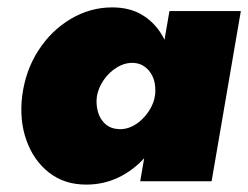

<svg xmlns="http://www.w3.org/2000/svg" viewBox="-20 -490 671 519"><path d="M438 -460 359 0H552L631 -460ZM40 -231Q32 -165 51.5 -110.5Q71 -56 112.5 -23.5Q154 9 213 9Q259 9 298.5 -9.5Q338 -28 368.5 -61Q399 -94 419 -137.5Q439 -181 445 -230Q451 -277 444 -320.5Q437 -364 416.5 -397.5Q396 -431 363 -450.5Q330 -470 283 -470Q224 -470 171.5 -439Q119 -408 84 -354Q49 -300 40 -231ZM242 -230Q246 -253 260.5 -274Q275 -295 296.5 -308Q318 -321 341 -320Q357 -319 368.5 -311.5Q380 -304 388 -291.5Q396 -279 398.5 -263.5Q401 -248 399 -231Q396 -213 386.5 -196.5Q377 -180 363.5 -167Q350 -154 334 -147Q318 -140 301 -141Q279 -142 264.5 -155Q250 -168 244.5 -188.5Q239 -209 242 -230Z"/></svg>

Font: Jost Black
Style: Italic
Weight: 900
Italic angle: -5°
Version: Version 3.710